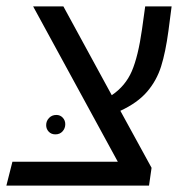

<svg xmlns="http://www.w3.org/2000/svg" viewBox="-42 -583 596 603"><path d="M336 -235 434 -56 426 0H-22L-3 -75H328L62 -563H157L309 -284Q352 -313 372 -359.5Q392 -406 404 -491L414 -563H497L487 -486Q478 -419 464 -374.5Q450 -330 420 -295Q390 -260 336 -235ZM163 -193Q163 -205 155 -213.5Q147 -222 135 -222Q121 -222 112 -212.5Q103 -203 103 -190Q103 -178 111 -169.5Q119 -161 132 -161Q146 -161 154.5 -170.5Q163 -180 163 -193Z"/></svg>

Font: FiraGO Book
Style: Italic
Weight: 350
Italic angle: -8°
Designer: bBox Type GmbH
Foundry: bBox Type GmbH
Version: Version 1.001